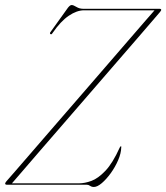

<svg xmlns="http://www.w3.org/2000/svg" viewBox="-20 -735 662 764"><path d="M325 0H7Q0.5 0 0.5 -5Q1 -8 5 -13Q12.5 -21.5 39.5 -52.5Q66.5 -83.5 107 -130.5Q147.5 -177.5 196.5 -234Q245.5 -290.5 297.2 -350.2Q349 -410 398.2 -467Q447.5 -524 488.8 -571.8Q530 -619.5 558 -651.8Q586 -684 595 -694H314.5Q285.5 -694 253.5 -672.2Q221.5 -650.5 189 -603.5Q184.5 -595.5 180 -600Q177 -603 182 -609L250.5 -704.5Q259 -715 265 -715Q272 -715 284 -707.5Q296 -700 311.5 -700H614.5Q621.5 -700 621.5 -695.5Q621 -693 619.5 -691.2Q618 -689.5 616.5 -687Q613.5 -683.5 589.2 -655.2Q565 -627 525.5 -581.2Q486 -535.5 437.2 -479.2Q388.5 -423 336 -362.2Q283.5 -301.5 232.8 -243Q182 -184.5 139.2 -135Q96.5 -85.5 67 -51.2Q37.5 -17 27.5 -5.5H295Q317 -5.5 343.8 -15.2Q370.5 -25 399.5 -55.5Q428.5 -86 456.5 -148Q459.5 -153.5 461 -153Q463.5 -153 462.5 -149Q462 -125 450.2 -97.8Q438.5 -70.5 420.8 -46Q403 -21.5 385 -6.2Q367 9 353.5 9Q345 9 338.5 4.5Q332 0 325 0Z"/></svg>

Font: Fraunces 144pt Thin
Style: Italic
Weight: 100
Italic angle: -16°
Version: Version 1.000;[b76b70a41]